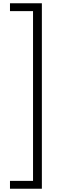

<svg xmlns="http://www.w3.org/2000/svg" viewBox="-20 -886 359 1174"><path d="M41 220H182V-818H41V-866H236V268H41Z"/></svg>

Font: Noto Sans Telugu UI SemiCondensed Light
Style: Regular
Weight: 300
Width: 4
Designer: Jelle Bosma - Monotype Design Team
Foundry: Monotype Imaging Inc.
Version: Version 2.005; ttfautohint (v1.8.4.7-5d5b)